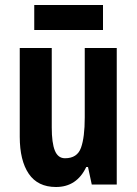

<svg xmlns="http://www.w3.org/2000/svg" viewBox="-20 -738 548 768"><path d="M447 -546V0H347L332 -70H325Q287 10 204 10Q131 10 95 -43Q59 -96 59 -191V-546H187V-228Q187 -166 199.5 -135.5Q212 -105 240 -105Q289 -105 304 -147Q319 -189 319 -268V-546ZM392 -718V-618H117V-718Z"/></svg>

Font: Noto Sans Telugu ExtraCondensed
Style: Bold
Weight: 700
Width: 2
Designer: Jelle Bosma - Monotype Design Team
Foundry: Monotype Imaging Inc.
Version: Version 2.005; ttfautohint (v1.8.4.7-5d5b)